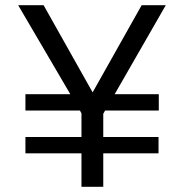

<svg xmlns="http://www.w3.org/2000/svg" viewBox="-20 -720 709 740"><path d="M379 -283H378V-192H591V-129H378V0H294V-129H78V-192H294V-283L288 -294H78V-357H251L50 -700H148L337 -364L526 -700H619L422 -357H592V-294H385Z"/></svg>

Font: Fivo Sans
Style: Regular
Weight: 400
Designer: Alexander Slobzheninov
Foundry: Alexander Slobzheninov
Version: 1.0